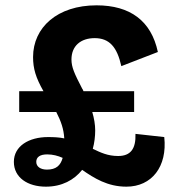

<svg xmlns="http://www.w3.org/2000/svg" viewBox="-20 -690 661 720"><path d="M152 10C212 10 258 -15 288 -53C333 -22 383 10 454 10C549 10 608 -65 596 -176L488 -188C490 -131 469 -105 423 -105C384 -105 357 -118 328 -132C334 -154 337 -178 337 -201C337 -223 333 -246 326 -270H483V-348H293C292 -352 290 -355 288 -358C259 -414 248 -438 248 -467C248 -518 283 -547 335 -547C390 -547 419 -514 435 -442L572 -495C547 -612 468 -670 342 -670C195 -670 104 -587 104 -476C104 -433 114 -399 143 -348H52V-270H191C209 -235 219 -206 221 -171C203 -175 183 -176 160 -176C88 -176 32 -142 32 -83C32 -24 84 10 152 10ZM116 -83C116 -101 130 -111 157 -111C178 -111 197 -106 215 -98C207 -69 190 -54 156 -54C132 -54 116 -65 116 -83Z"/></svg>

Font: Work Sans
Style: Bold
Weight: 700
Designer: Wei Huang
Foundry: Wei Huang
Version: Version 2.012